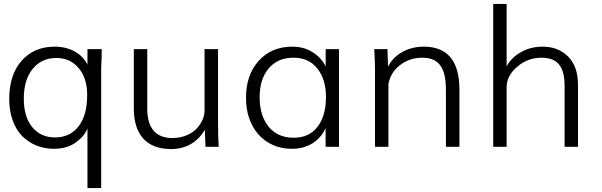

<svg xmlns="http://www.w3.org/2000/svg" viewBox="-20 -753 3090 985"><path d="M262.2 -47.9C213.9 -47.9 174.8 -65.4 145.5 -100.6C116.7 -135.7 102.1 -184.6 102.1 -246.6C102.1 -311.5 117.2 -362.3 147.5 -399.4C178.2 -437 218.8 -455.6 269 -455.6C316.4 -455.6 354.5 -438.5 383.3 -403.8C412.6 -369.6 427.2 -323.7 427.2 -265.6C427.2 -196.3 412.6 -142.6 382.8 -104.5C353.5 -66.9 313.5 -47.9 262.2 -47.9ZM499 211.9V-406.2C501 -436 502 -466.8 502 -498C502 -503.4 501.5 -502 501.5 -501H428.7V-421.4C401.9 -476.1 340.8 -513.7 261.2 -513.7C190.4 -513.7 133.8 -489.7 91.3 -441.9C48.8 -394 27.3 -328.1 27.3 -244.6C27.3 -164.6 52.2 -97.7 93.3 -55.2C134.8 -13.7 191.4 10.3 255.9 10.3C301.3 10.3 338.9 -0.5 368.7 -22C398.4 -43.5 418.5 -67.4 428.7 -94.2V211.9Z M857.4 11.7C937.5 11.7 995.6 -26.9 1030.8 -86.9L1034.2 0H1102.1C1099.6 -34.7 1098.6 -73.7 1098.6 -116.7V-501H1029.3V-185.1C1029.3 -153.3 1014.2 -119.6 987.3 -91.8C961.4 -64.5 916 -44.9 864.7 -44.9C779.3 -44.9 735.4 -95.7 735.4 -195.3V-501H666.5V-196.3C666.5 -64 730.5 11.7 857.4 11.7Z M1486.3 -46.4C1431.6 -46.4 1388.7 -65.4 1357.9 -103.5C1327.1 -141.6 1312 -191.9 1312 -254.4C1312 -315.4 1327.1 -364.3 1357.9 -401.4C1388.7 -438.5 1431.2 -457 1485.8 -457C1538.1 -457 1578.6 -438.5 1607.9 -401.4C1637.7 -364.7 1652.3 -315.9 1652.3 -254.9C1652.3 -190.9 1637.7 -140.1 1608.9 -102.5C1580.1 -64.9 1539.6 -46.4 1486.3 -46.4ZM1479 10.3C1559.1 10.3 1620.6 -30.3 1650.4 -95.2V0H1719.2V-501H1650.9V-412.1C1636.2 -441.9 1613.8 -466.3 1583.5 -485.4C1553.2 -504.4 1518.6 -513.7 1480 -513.7C1408.2 -513.7 1350.6 -489.3 1307.1 -440.9C1263.7 -392.6 1242.2 -329.6 1242.2 -252.9C1239.7 -103.5 1332.5 11.7 1479 10.3Z M1972.7 0V-322.3C1980 -361.8 2000 -394.5 2032.7 -419.4C2065.4 -444.3 2103 -457 2146.5 -457C2232.4 -457 2267.6 -403.8 2267.6 -293V0H2336.9V-293C2336.9 -439.9 2275.9 -513.7 2154.3 -513.7C2114.7 -513.7 2078.1 -504.9 2044.9 -486.8C2012.2 -468.8 1987.3 -443.8 1970.7 -411.1L1967.8 -501H1899.4L1900.9 -485.4C1901.4 -474.6 1902.3 -460.4 1902.8 -442.9C1903.3 -425.8 1903.8 -410.2 1903.8 -396V0Z M2579.1 0V-305.2C2579.1 -344.7 2597.2 -379.9 2633.3 -410.6C2669.4 -441.4 2710.9 -457 2757.3 -457C2841.8 -457 2876.5 -410.6 2876.5 -311V0H2945.3V-317.4C2945.3 -380.9 2928.2 -429.2 2894.5 -462.9C2860.8 -496.6 2817.4 -513.7 2763.7 -513.7C2722.7 -513.7 2686 -504.4 2653.3 -485.8C2620.6 -467.8 2596.2 -443.4 2579.1 -413.1V-732.9H2510.3V0Z"/></svg>

Font: Ride Light
Style: Regular
Weight: 300
Version: Version 3.000